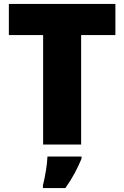

<svg xmlns="http://www.w3.org/2000/svg" viewBox="-20 -785 631 975"><path d="M392 -51V-607H566V-765H25V-607H199V-51ZM394 21V10H221C220 48 209 114 198 156V170H312C350 116 371 75 394 21Z"/></svg>

Font: Noto Sans Tamil UI Black
Style: Regular
Weight: 900
Designer: Jelle Bosma - Monotype Design Team
Foundry: Monotype Imaging Inc.
Version: Version 2.004